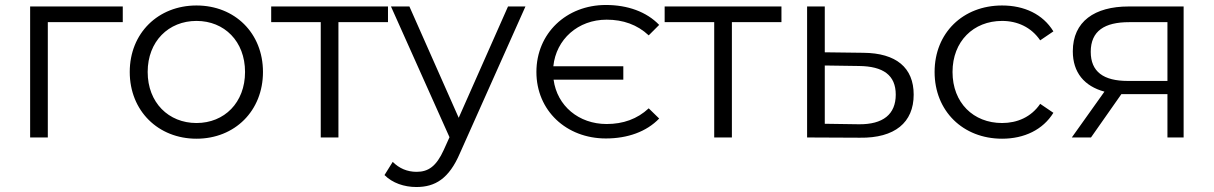

<svg xmlns="http://www.w3.org/2000/svg" viewBox="-20 -552 4874 771"><path d="M473 -526H101V0H172V-463H473Z M769 5C923 5 1036 -107 1036 -263C1036 -419 923 -530 769 -530C615 -530 501 -419 501 -263C501 -107 615 5 769 5ZM769 -58C657 -58 573 -140 573 -263C573 -386 657 -468 769 -468C881 -468 964 -386 964 -263C964 -140 881 -58 769 -58Z M1538 -526H1069V-463H1268V0H1339V-463H1538Z M2020 -526 1822 -79 1624 -526H1550L1785 -1L1762 50C1732 116 1700 138 1653 138C1615 138 1583 124 1557 98L1524 151C1556 183 1603 199 1652 199C1727 199 1783 166 1827 63L2090 -526Z M2416 -54C2304 -54 2217 -127 2203 -232H2483V-286H2202C2213 -394 2301 -473 2416 -473C2482 -473 2539 -453 2585 -410L2627 -452C2576 -505 2500 -532 2413 -532C2254 -532 2134 -418 2134 -263C2134 -108 2254 4 2413 4C2500 4 2576 -23 2627 -76L2585 -117C2539 -74 2482 -54 2416 -54Z M3118 -526H2649V-463H2848V0H2919V-463H3118Z M3292 -342V-526H3221V0L3433 1C3573 3 3649 -60 3649 -172C3649 -280 3579 -339 3447 -340ZM3292 -55V-289L3429 -287C3527 -286 3577 -250 3577 -172C3577 -93 3526 -52 3429 -53Z M4004 5C4093 5 4168 -31 4210 -99L4157 -135C4121 -82 4065 -58 4004 -58C3889 -58 3805 -139 3805 -263C3805 -386 3889 -468 4004 -468C4065 -468 4121 -443 4157 -390L4210 -426C4168 -495 4093 -530 4004 -530C3847 -530 3733 -420 3733 -263C3733 -106 3847 5 4004 5Z M4512 -526C4376 -526 4288 -466 4288 -346C4288 -261 4334 -206 4415 -184L4284 0H4361L4483 -174H4668V0H4733V-526ZM4360 -344C4360 -428 4416 -463 4514 -463H4668V-227H4509C4411 -227 4360 -264 4360 -344Z"/></svg>

Font: Talent
Style: Regular
Weight: 400
Designer: Mike Powis
Version: Version 1.001;hotconv 1.0.109;makeotfexe 2.5.65596